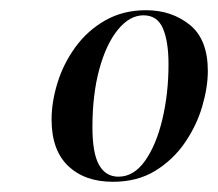

<svg xmlns="http://www.w3.org/2000/svg" viewBox="-20 -740 427 376"><path d="M201 -384Q146 -384 113.5 -415Q81 -446 81 -506Q81 -540 92.5 -577.5Q104 -615 127.5 -647.5Q151 -680 186 -700Q221 -720 266 -720Q316 -720 351.5 -691.5Q387 -663 387 -601Q387 -569 376 -531.5Q365 -494 342 -460.5Q319 -427 284 -405.5Q249 -384 201 -384ZM212 -394Q242 -394 264 -425Q286 -456 298 -506.5Q310 -557 310 -614Q310 -659 299 -684.5Q288 -710 261 -710Q234 -710 211 -682Q188 -654 174.5 -604.5Q161 -555 161 -491Q161 -440 174 -417Q187 -394 212 -394Z"/></svg>

Font: Noto Serif Display ExtraCondensed SemiBold
Style: Italic
Weight: 600
Width: 2
Italic angle: -12°
Designer: Monotype Design Team
Foundry: Monotype Imaging Inc.
Version: Version 2.009